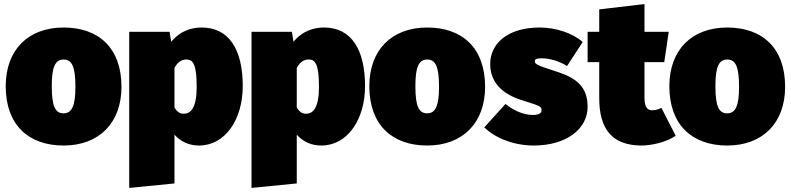

<svg xmlns="http://www.w3.org/2000/svg" viewBox="-20 -692 3880 942"><path d="M292 -557C117 -557 8 -446 8 -269C8 -79 120 22 292 22C467 22 576 -90 576 -266C576 -457 464 -557 292 -557ZM292 -400C333 -400 350 -365 350 -266C350 -174 333 -136 292 -136C251 -136 234 -170 234 -269C234 -362 250 -400 292 -400Z M970 -557C925 -557 867 -544 820 -487L812 -536H614V230L836 208V-31C868 4 908 22 957 22C1083 22 1171 -103 1171 -270C1171 -448 1104 -557 970 -557ZM882 -134C864 -134 851 -141 836 -164V-359C854 -391 874 -400 893 -400C919 -400 945 -394 945 -266C945 -165 917 -134 882 -134Z M1570 -557C1525 -557 1467 -544 1420 -487L1412 -536H1214V230L1436 208V-31C1468 4 1508 22 1557 22C1683 22 1771 -103 1771 -270C1771 -448 1704 -557 1570 -557ZM1482 -134C1464 -134 1451 -141 1436 -164V-359C1454 -391 1474 -400 1493 -400C1519 -400 1545 -394 1545 -266C1545 -165 1517 -134 1482 -134Z M2076 -557C1901 -557 1792 -446 1792 -269C1792 -79 1904 22 2076 22C2251 22 2360 -90 2360 -266C2360 -457 2248 -557 2076 -557ZM2076 -400C2117 -400 2134 -365 2134 -266C2134 -174 2117 -136 2076 -136C2035 -136 2018 -170 2018 -269C2018 -362 2034 -400 2076 -400Z M2628 -557C2469 -557 2385 -477 2385 -378C2385 -289 2443 -231 2539 -201C2629 -172 2637 -171 2637 -151C2637 -135 2621 -128 2594 -128C2546 -128 2497 -152 2460 -182L2356 -67C2413 -12 2504 22 2599 22C2757 22 2863 -58 2863 -168C2863 -266 2808 -310 2710 -341C2605 -374 2604 -380 2604 -392C2604 -400 2610 -406 2637 -406C2679 -406 2726 -391 2762 -368L2839 -486C2790 -529 2708 -557 2628 -557Z M3225 -163C3209 -154 3193 -151 3179 -151C3159 -151 3142 -163 3142 -212V-387H3239L3261 -536H3142V-672L2920 -646V-536H2863V-387H2920V-210C2920 -60 2982 21 3126 22C3177 22 3249 6 3295 -26Z M3548 -557C3373 -557 3264 -446 3264 -269C3264 -79 3376 22 3548 22C3723 22 3832 -90 3832 -266C3832 -457 3720 -557 3548 -557ZM3548 -400C3589 -400 3606 -365 3606 -266C3606 -174 3589 -136 3548 -136C3507 -136 3490 -170 3490 -269C3490 -362 3506 -400 3548 -400Z"/></svg>

Font: Fira Sans Ultra
Style: Regular
Weight: 950
Designer: Carrois Corporate & Edenspiekermann AG
Foundry: Carrois Corporate GbR & Edenspiekermann AG
Version: Version 4.203;PS 004.203;hotconv 1.0.88;makeotf.lib2.5.64775